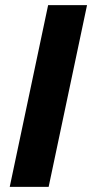

<svg xmlns="http://www.w3.org/2000/svg" viewBox="-20 -730 360 750"><path d="M18 0 168 -710H320L170 0Z"/></svg>

Font: Geist
Style: Bold Italic
Weight: 700
Italic angle: -12°
Designer: Basement.studio, Andrés Briganti, Mateo Zaragoza
Foundry: Basement.studio, Vercel, Andrés Briganti, Guido Ferreyra, Mateo Zaragoza
Version: Version 1.500; ttfautohint (v1.8.4.7-5d5b)